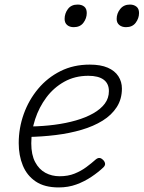

<svg xmlns="http://www.w3.org/2000/svg" viewBox="-20 -802 629 841"><path d="M237 19Q175 19 136.5 -7Q98 -33 80 -77Q62 -121 62 -175Q62 -241 84 -302.5Q106 -364 147 -413Q188 -462 245 -490.5Q302 -519 373 -519Q421 -519 452 -505.5Q483 -492 498.5 -468Q514 -444 514 -414Q514 -368 491.5 -333Q469 -298 429.5 -273.5Q390 -249 337.5 -233.5Q285 -218 224 -210.5Q163 -203 99 -202L115 -248Q169 -249 219 -255.5Q269 -262 312.5 -274.5Q356 -287 388.5 -305.5Q421 -324 439 -348Q457 -372 457 -403Q457 -436 434 -453Q411 -470 367 -470Q308 -470 261.5 -444Q215 -418 183 -375Q151 -332 134 -280Q117 -228 117 -174Q117 -124 134 -92Q151 -60 179 -45Q207 -30 241 -30Q278 -30 306.5 -41.5Q335 -53 358 -70Q381 -87 400 -104Q409 -111 416.5 -110Q424 -109 430 -103Q438 -96 440 -87Q442 -78 433 -69Q411 -48 380.5 -27.5Q350 -7 314.5 6Q279 19 237 19ZM303 -683Q285 -683 274 -692.5Q263 -702 263 -719Q263 -743 277.5 -762.5Q292 -782 320 -782Q338 -782 349 -773Q360 -764 360 -745Q360 -722 345.5 -702.5Q331 -683 303 -683ZM532 -683Q514 -683 502.5 -692.5Q491 -702 491 -719Q491 -743 506.5 -762.5Q522 -782 549 -782Q566 -782 577.5 -773Q589 -764 589 -745Q589 -722 574.5 -702.5Q560 -683 532 -683Z"/></svg>

Font: Playwrite RO ExtraLight
Style: Regular
Weight: 250
Version: Version 1.002